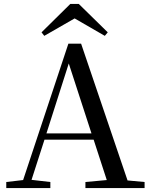

<svg xmlns="http://www.w3.org/2000/svg" viewBox="-20 -960 766 980"><path d="M382 -940H339L192 -795L206 -777L361 -866L515 -777L530 -795ZM331 -636 447 -279H217ZM416 0H718V-31L631 -39L394 -737H329L98 -41L12 -31V0H237V-31L141 -42L207 -247H458L525 -41L416 -31Z"/></svg>

Font: Noto Serif HK Medium
Style: Regular
Weight: 500
Designer: Ryoko NISHIZUKA 西塚涼子 (kana & ideographs); Frank Grießhammer (Latin, Greek & Cyrillic); Wenlong ZHANG 张文龙 (bopomofo); San
Foundry: Adobe
Version: Version 2.001;hotconv 1.1.0;makeotfexe 2.6.0